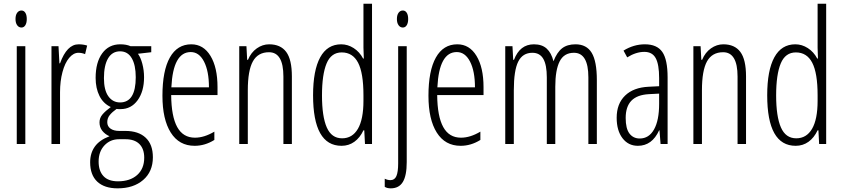

<svg xmlns="http://www.w3.org/2000/svg" viewBox="-20 -780 4566 1040"><path d="M117.2 0H70.8V-529.8H117.2ZM64 -676.8Q64 -698.7 73 -710.9Q82 -723.1 96.2 -723.1Q109.4 -723.1 117.2 -710.9Q125 -698.7 125 -676.8Q125 -655.8 117.2 -643.3Q109.4 -630.9 96.2 -630.9Q82 -630.9 73 -643.3Q64 -655.8 64 -676.8Z M405.8 -540Q430.7 -540 452.1 -533.2L440.9 -486.8Q423.3 -494.1 404.8 -494.1Q377.9 -494.1 354.7 -466.6Q331.5 -439 318.4 -389.6Q305.2 -340.3 305.2 -280.8V0H258.8V-529.8H296.9L301.8 -437H305.2Q342.3 -540 405.8 -540Z M799.3 -529.8V-497.1L727.1 -488.8Q741.7 -469.7 751 -434.3Q760.3 -398.9 760.3 -361.8Q760.3 -284.7 725.3 -236.8Q690.4 -189 633.3 -189H621.6L611.3 -189.9Q587.9 -173.3 574.5 -156.7Q561 -140.1 561 -118.2Q561 -95.7 578.6 -83.3Q596.2 -70.8 626 -70.8H659.2Q730 -70.8 769 -34.2Q808.1 2.4 808.1 71.8Q808.1 149.4 755.6 194.8Q703.1 240.2 617.2 240.2Q545.4 240.2 506.8 203.9Q468.3 167.5 468.3 99.1Q468.3 49.3 493.7 13.9Q519 -21.5 573.2 -42Q548.8 -52.7 533.9 -71.8Q519 -90.8 519 -117.2Q519 -141.1 534.9 -159.9Q550.8 -178.7 580.1 -200.2Q539.6 -218.8 518.8 -260.3Q498 -301.8 498 -357.9Q498 -442.4 533.7 -491.2Q569.3 -540 631.3 -540Q664.6 -540 687 -529.8ZM514.2 95.2Q514.2 145.5 540.3 173.8Q566.4 202.1 619.1 202.1Q684.6 202.1 722.9 168Q761.2 133.8 761.2 74.2Q761.2 26.4 735.1 0.2Q709 -25.9 659.2 -25.9H625Q577.1 -25.9 545.7 7.6Q514.2 41 514.2 95.2ZM543 -356.9Q543 -292 566.9 -258.5Q590.8 -225.1 630.4 -225.1Q715.3 -225.1 715.3 -361.8Q715.3 -427.7 693.6 -464.8Q671.9 -502 630.4 -502Q587.9 -502 565.4 -463.9Q543 -425.8 543 -356.9Z M1034.2 9.8Q950.2 9.8 905 -61.8Q859.9 -133.3 859.9 -261.2Q859.9 -397 900.1 -468.5Q940.4 -540 1016.1 -540Q1082 -540 1120.1 -477.3Q1158.2 -414.6 1158.2 -308.1V-265.1H907.2Q908.2 -149.4 939.9 -91.8Q971.7 -34.2 1036.1 -34.2Q1085.9 -34.2 1141.1 -66.9V-22Q1090.3 9.8 1034.2 9.8ZM1013.2 -498Q917.5 -498 908.2 -307.1H1111.8Q1111.8 -394.5 1085.2 -446.3Q1058.6 -498 1013.2 -498Z M1515.1 0V-365.2Q1515.1 -497.1 1437 -497.1Q1377.4 -497.1 1349.9 -447.8Q1322.3 -398.4 1322.3 -291V0H1275.9V-529.8H1314.9L1318.8 -456.1H1323.2Q1339.8 -496.1 1371.1 -518.1Q1402.3 -540 1438 -540Q1499.5 -540 1530.3 -498.8Q1561 -457.5 1561 -366.2V0Z M1830.1 9.8Q1675.8 9.8 1675.8 -264.2Q1675.8 -398.9 1714.4 -469.5Q1752.9 -540 1828.1 -540Q1863.8 -540 1895.8 -519.5Q1927.7 -499 1946.8 -462.9H1950.7L1948.7 -522V-759.8H1995.1V0H1957L1953.1 -74.2H1948.7Q1929.7 -33.7 1899.4 -12Q1869.1 9.8 1830.1 9.8ZM1833 -30.8Q1888.7 -30.8 1918.7 -82.3Q1948.7 -133.8 1948.7 -233.9V-264.2Q1948.7 -384.3 1919.7 -440.2Q1890.6 -496.1 1831.1 -496.1Q1773.9 -496.1 1749 -436.3Q1724.1 -376.5 1724.1 -263.2Q1724.1 -148.9 1750 -89.8Q1775.9 -30.8 1833 -30.8Z M2096.7 240.2Q2076.2 240.2 2064 231.9V188Q2079.6 195.8 2094.7 195.8Q2117.7 195.8 2127.2 173.6Q2136.7 151.4 2136.7 105V-529.8H2183.1V98.1Q2183.1 170.9 2162.1 205.6Q2141.1 240.2 2096.7 240.2ZM2129.9 -676.8Q2129.9 -698.7 2138.9 -710.9Q2147.9 -723.1 2162.1 -723.1Q2175.3 -723.1 2183.1 -710.9Q2190.9 -698.7 2190.9 -676.8Q2190.9 -655.8 2183.1 -643.3Q2175.3 -630.9 2162.1 -630.9Q2147.9 -630.9 2138.9 -643.3Q2129.9 -655.8 2129.9 -676.8Z M2475.1 9.8Q2391.1 9.8 2345.9 -61.8Q2300.8 -133.3 2300.8 -261.2Q2300.8 -397 2341.1 -468.5Q2381.3 -540 2457 -540Q2522.9 -540 2561 -477.3Q2599.1 -414.6 2599.1 -308.1V-265.1H2348.1Q2349.1 -149.4 2380.9 -91.8Q2412.6 -34.2 2477.1 -34.2Q2526.9 -34.2 2582 -66.9V-22Q2531.2 9.8 2475.1 9.8ZM2454.1 -498Q2358.4 -498 2349.1 -307.1H2552.7Q2552.7 -394.5 2526.1 -446.3Q2499.5 -498 2454.1 -498Z M3167 0V-360.8Q3167 -494.1 3088.9 -494.1Q3035.2 -494.1 3011.5 -447.5Q2987.8 -400.9 2987.8 -310.1V0H2941.9V-360.8Q2941.9 -428.2 2922.9 -461.2Q2903.8 -494.1 2863.8 -494.1Q2811 -494.1 2787.1 -446.3Q2763.2 -398.4 2763.2 -291V0H2716.8V-529.8H2755.9L2759.8 -456.1H2764.2Q2795.9 -540 2872.1 -540Q2916 -540 2941.4 -516.6Q2966.8 -493.2 2978 -448.2Q2997.1 -497.1 3024.9 -518.6Q3052.7 -540 3097.2 -540Q3157.2 -540 3185.1 -493.9Q3212.9 -447.8 3212.9 -346.2V0Z M3558.1 0 3552.2 -74.2H3550.3Q3512.2 9.8 3435.1 9.8Q3383.3 9.8 3351.8 -31.5Q3320.3 -72.8 3320.3 -142.1Q3320.3 -217.8 3365.7 -262Q3411.1 -306.2 3493.2 -310.1L3550.3 -313V-356.9Q3550.3 -431.2 3531.7 -465.1Q3513.2 -499 3470.2 -499Q3424.8 -499 3377.4 -469.2L3357.4 -505.9Q3412.6 -540 3473.1 -540Q3538.6 -540 3567.4 -498.8Q3596.2 -457.5 3596.2 -360.8V0ZM3445.3 -29.8Q3495.1 -29.8 3522.7 -78.9Q3550.3 -127.9 3550.3 -217.8V-272.9L3495.1 -270Q3431.2 -266.6 3400.1 -234.6Q3369.1 -202.6 3369.1 -141.1Q3369.1 -83.5 3389.6 -56.6Q3410.2 -29.8 3445.3 -29.8Z M3975.1 0V-365.2Q3975.1 -497.1 3897 -497.1Q3837.4 -497.1 3809.8 -447.8Q3782.2 -398.4 3782.2 -291V0H3735.8V-529.8H3774.9L3778.8 -456.1H3783.2Q3799.8 -496.1 3831.1 -518.1Q3862.3 -540 3897.9 -540Q3959.5 -540 3990.2 -498.8Q4021 -457.5 4021 -366.2V0Z M4290 9.8Q4135.7 9.8 4135.7 -264.2Q4135.7 -398.9 4174.3 -469.5Q4212.9 -540 4288.1 -540Q4323.7 -540 4355.7 -519.5Q4387.7 -499 4406.7 -462.9H4410.6L4408.7 -522V-759.8H4455.1V0H4417L4413.1 -74.2H4408.7Q4389.6 -33.7 4359.4 -12Q4329.1 9.8 4290 9.8ZM4293 -30.8Q4348.6 -30.8 4378.7 -82.3Q4408.7 -133.8 4408.7 -233.9V-264.2Q4408.7 -384.3 4379.6 -440.2Q4350.6 -496.1 4291 -496.1Q4233.9 -496.1 4209 -436.3Q4184.1 -376.5 4184.1 -263.2Q4184.1 -148.9 4210 -89.8Q4235.8 -30.8 4293 -30.8Z"/></svg>

Font: TypoPRO Open Sans Condensed
Style: Regular
Weight: 300
Width: 3
Foundry: Ascender Corporation
Version: Version 1.10